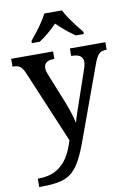

<svg xmlns="http://www.w3.org/2000/svg" viewBox="-106 -831 781 1136"><g transform="rotate(-10 284.5 -263.0)"><path d="M35 190Q103 190 146.5 165Q190 140 216.5 97Q243 54 259 -2L75 -439Q62 -469 47.5 -479Q33 -489 6 -489H3V-536H255V-491H252Q192 -491 192 -446Q192 -430 201 -408L273 -229Q287 -194 299 -156Q311 -118 315 -95Q321 -121 331.5 -151Q342 -181 350 -205L417 -400Q426 -424 426 -444Q426 -491 359 -491H356V-536H569V-491H566Q537 -491 521.5 -475.5Q506 -460 490 -414L338 3Q312 76 288 122Q264 168 234 194Q204 220 159.5 230Q115 240 46 240H35ZM140 -619Q156 -638 176 -664Q196 -690 214 -717Q232 -744 243 -766H349Q359 -744 377.5 -717Q396 -690 416 -664Q436 -638 452 -619V-606H404Q378 -623 348 -648Q318 -673 295 -696Q273 -673 243.5 -648Q214 -623 187 -606H140Z"/></g></svg>

Font: Noto Serif Toto Medium
Style: Regular
Weight: 500
Designer: Monotype Design Team
Foundry: Monotype Imaging Inc.
Version: Version 2.001; ttfautohint (v1.8.4.7-5d5b)